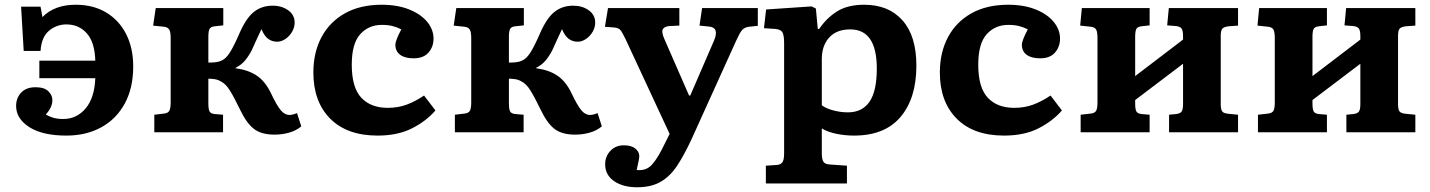

<svg xmlns="http://www.w3.org/2000/svg" viewBox="-20 -558 6032 810"><path d="M260 14Q160 14 104 -21.5Q48 -57 48 -111Q48 -145 69.5 -167.5Q91 -190 130 -190Q167 -190 184 -173Q201 -156 201 -136Q201 -119 193 -103Q185 -87 173 -75Q188 -66 205.5 -61Q223 -56 247 -56Q304 -56 341.5 -101Q379 -146 382 -228H146V-302H382Q380 -379 346.5 -417Q313 -455 260 -455Q219 -455 187 -428.5Q155 -402 151 -343H80L69 -530H151L159 -486Q210 -538 299 -538Q374 -538 428.5 -505Q483 -472 512.5 -413.5Q542 -355 542 -278Q542 -186 506 -120.5Q470 -55 406.5 -20.5Q343 14 260 14Z M1138 10Q1083 10 1051.5 -14Q1020 -38 992 -97Q968 -147 950 -176Q932 -205 911 -215Q899 -222 885.5 -224Q872 -226 859 -226V-122Q859 -99 863.5 -89Q868 -79 885 -77L921 -74V0H631V-74L673 -79Q689 -81 694.5 -91Q700 -101 700 -127V-397Q700 -423 694 -433Q688 -443 673 -445L626 -450L637 -524H922V-451L885 -447Q868 -445 863.5 -435Q859 -425 859 -403V-294Q876 -294 890 -295.5Q904 -297 916 -303Q933 -311 948.5 -334.5Q964 -358 987 -410Q1016 -479 1049.5 -506.5Q1083 -534 1130 -534Q1169 -534 1196 -514.5Q1223 -495 1223 -463Q1223 -442 1212 -423.5Q1201 -405 1184 -393.5Q1167 -382 1149 -382Q1128 -382 1111.5 -394Q1095 -406 1083 -435Q1074 -417 1064 -394.5Q1054 -372 1042 -346Q1029 -321 1013.5 -302.5Q998 -284 974 -272V-270Q1027 -263 1062.5 -239.5Q1098 -216 1122 -167Q1147 -114 1164 -93.5Q1181 -73 1201 -73Q1215 -73 1233 -81L1251 -25Q1230 -7 1200 1.5Q1170 10 1138 10Z M1573 14Q1444 14 1373 -57.5Q1302 -129 1302 -252Q1302 -337 1336.5 -401.5Q1371 -466 1435.5 -502Q1500 -538 1590 -538Q1657 -538 1706.5 -518Q1756 -498 1782.5 -465.5Q1809 -433 1809 -395Q1809 -361 1788 -336.5Q1767 -312 1725 -312Q1688 -312 1668 -327Q1648 -342 1648 -369Q1648 -387 1673 -434Q1656 -443 1636.5 -448Q1617 -453 1591 -453Q1535 -453 1499.5 -413.5Q1464 -374 1464 -285Q1464 -189 1504 -146Q1544 -103 1616 -103Q1659 -103 1695.5 -116.5Q1732 -130 1769 -155L1817 -92Q1778 -47 1718 -16.5Q1658 14 1573 14Z M2406 10Q2351 10 2319.5 -14Q2288 -38 2260 -97Q2236 -147 2218 -176Q2200 -205 2179 -215Q2167 -222 2153.5 -224Q2140 -226 2127 -226V-122Q2127 -99 2131.5 -89Q2136 -79 2153 -77L2189 -74V0H1899V-74L1941 -79Q1957 -81 1962.5 -91Q1968 -101 1968 -127V-397Q1968 -423 1962 -433Q1956 -443 1941 -445L1894 -450L1905 -524H2190V-451L2153 -447Q2136 -445 2131.5 -435Q2127 -425 2127 -403V-294Q2144 -294 2158 -295.5Q2172 -297 2184 -303Q2201 -311 2216.5 -334.5Q2232 -358 2255 -410Q2284 -479 2317.5 -506.5Q2351 -534 2398 -534Q2437 -534 2464 -514.5Q2491 -495 2491 -463Q2491 -442 2480 -423.5Q2469 -405 2452 -393.5Q2435 -382 2417 -382Q2396 -382 2379.5 -394Q2363 -406 2351 -435Q2342 -417 2332 -394.5Q2322 -372 2310 -346Q2297 -321 2281.5 -302.5Q2266 -284 2242 -272V-270Q2295 -263 2330.5 -239.5Q2366 -216 2390 -167Q2415 -114 2432 -93.5Q2449 -73 2469 -73Q2483 -73 2501 -81L2519 -25Q2498 -7 2468 1.5Q2438 10 2406 10Z M2668 232Q2608 232 2570.5 206Q2533 180 2533 135Q2533 102 2555 78.5Q2577 55 2612 55Q2643 55 2659.5 68Q2676 81 2677 99Q2677 108 2674 122Q2671 136 2666 159Q2706 164 2731 136Q2756 108 2785 47L2805 7L2619 -393Q2605 -422 2597.5 -431Q2590 -440 2572 -442L2532 -445L2545 -524H2846V-450L2803 -448Q2782 -446 2776 -434Q2770 -422 2783 -393L2887 -155H2892L2992 -386Q3016 -442 2971 -446L2931 -450L2942 -524H3177V-449L3138 -445Q3120 -442 3110.5 -431Q3101 -420 3086 -387L2898 28Q2868 93 2838 139Q2808 185 2768 208.5Q2728 232 2668 232Z M3211 216V141L3257 138Q3272 137 3280 127.5Q3288 118 3288 89V-375Q3288 -409 3281 -421.5Q3274 -434 3250 -436L3203 -439L3212 -518L3404 -531L3422 -522L3430 -436H3436Q3467 -482 3511.5 -510Q3556 -538 3626 -538Q3729 -538 3787.5 -472Q3846 -406 3846 -281Q3846 -144 3779.5 -65Q3713 14 3583 14Q3545 14 3508.5 6.5Q3472 -1 3447 -16V89Q3447 113 3453.5 124Q3460 135 3482 136L3553 141V216ZM3557 -84Q3617 -84 3648 -128.5Q3679 -173 3679 -269Q3679 -434 3567 -434Q3509 -434 3478 -399.5Q3447 -365 3447 -309V-114Q3463 -101 3494.5 -92.5Q3526 -84 3557 -84Z M4216 14Q4087 14 4016 -57.5Q3945 -129 3945 -252Q3945 -337 3979.5 -401.5Q4014 -466 4078.5 -502Q4143 -538 4233 -538Q4300 -538 4349.5 -518Q4399 -498 4425.5 -465.5Q4452 -433 4452 -395Q4452 -361 4431 -336.5Q4410 -312 4368 -312Q4331 -312 4311 -327Q4291 -342 4291 -369Q4291 -387 4316 -434Q4299 -443 4279.5 -448Q4260 -453 4234 -453Q4178 -453 4142.5 -413.5Q4107 -374 4107 -285Q4107 -189 4147 -146Q4187 -103 4259 -103Q4302 -103 4338.5 -116.5Q4375 -130 4412 -155L4460 -92Q4421 -47 4361 -16.5Q4301 14 4216 14Z M4539 0V-74L4583 -79Q4599 -81 4604.5 -91Q4610 -101 4610 -127V-397Q4610 -423 4604.5 -433Q4599 -443 4583 -445L4537 -450L4544 -524H4830V-451L4795 -447Q4778 -445 4773.5 -435Q4769 -425 4769 -403V-237L4971 -391V-406Q4971 -428 4965 -437Q4959 -446 4942 -448L4904 -451L4911 -524H5203V-450L5162 -447Q5141 -444 5135.5 -435.5Q5130 -427 5130 -406V-119Q5130 -98 5135.5 -89Q5141 -80 5162 -78L5203 -74V0H4912V-74L4942 -77Q4959 -79 4965 -87.5Q4971 -96 4971 -119V-289L4769 -136V-122Q4769 -99 4773.5 -89Q4778 -79 4795 -77L4830 -74V0Z M5287 0V-74L5331 -79Q5347 -81 5352.5 -91Q5358 -101 5358 -127V-397Q5358 -423 5352.5 -433Q5347 -443 5331 -445L5285 -450L5292 -524H5578V-451L5543 -447Q5526 -445 5521.5 -435Q5517 -425 5517 -403V-237L5719 -391V-406Q5719 -428 5713 -437Q5707 -446 5690 -448L5652 -451L5659 -524H5951V-450L5910 -447Q5889 -444 5883.5 -435.5Q5878 -427 5878 -406V-119Q5878 -98 5883.5 -89Q5889 -80 5910 -78L5951 -74V0H5660V-74L5690 -77Q5707 -79 5713 -87.5Q5719 -96 5719 -119V-289L5517 -136V-122Q5517 -99 5521.5 -89Q5526 -79 5543 -77L5578 -74V0Z"/></svg>

Font: Literata 7pt
Style: Bold
Weight: 700
Designer: Latin by Veronika Burian and Jose Scaglione. Greek by Irene Vlachou. Cyrillic by Vera Evstafieva.
Foundry: TypeTogether
Version: Version 3.002